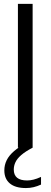

<svg xmlns="http://www.w3.org/2000/svg" viewBox="-20 -760 260 988"><path d="M72.2 0V-740H147.9V0ZM113.4 207.7Q59.2 207.7 30.8 184Q2.3 160.3 2.3 116.8Q2.3 88.8 14.5 64.2Q26.7 39.5 53.2 16.9Q79.8 -5.8 123.1 -28.2L147.9 0Q110.4 19.5 89.3 37.9Q68.2 56.2 59.6 74.6Q50.9 93 50.9 112.5Q50.9 140.5 67.9 154.5Q84.9 168.6 119.4 168.6Q135 168.6 152.2 164.4Q169.3 160.2 191.1 150.4V189.8Q172.3 198.5 153.2 203.1Q134 207.7 113.4 207.7Z"/></svg>

Font: Encode Sans SC Condensed Thin
Style: Regular
Weight: 100
Width: 3
Designer: Multiple Designers
Foundry: Impallari Type
Version: Version 3.002